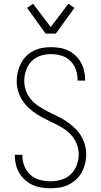

<svg xmlns="http://www.w3.org/2000/svg" viewBox="-20 -994 540 1022"><path d="M249 8Q225 8 201 4.5Q177 1 155 -9Q133 -19 114.5 -35Q96 -51 83.5 -72Q71 -93 65 -116.5Q59 -140 59 -164V-170H99V-166Q99 -137 110 -109.5Q121 -82 142.5 -63Q164 -44 192 -36.5Q220 -29 249 -29Q278 -29 307 -37.5Q336 -46 357 -66.5Q378 -87 388.5 -115Q399 -143 399 -173Q399 -200 389 -226Q379 -252 361.5 -272.5Q344 -293 321 -308Q298 -323 273.5 -335Q249 -347 224.5 -359Q200 -371 177 -385.5Q154 -400 134 -418.5Q114 -437 99 -460Q84 -483 76.5 -509Q69 -535 69 -563Q69 -587 74.5 -610.5Q80 -634 91 -655.5Q102 -677 119 -694.5Q136 -712 157.5 -723Q179 -734 203 -738.5Q227 -743 251 -743Q275 -743 298.5 -739Q322 -735 343 -725Q364 -715 381.5 -698.5Q399 -682 410.5 -661.5Q422 -641 427.5 -617.5Q433 -594 433 -571V-565H393V-569Q393 -597 383.5 -624Q374 -651 354 -670.5Q334 -690 306.5 -698Q279 -706 251 -706Q223 -706 195 -697Q167 -688 147.5 -667.5Q128 -647 118.5 -619Q109 -591 109 -563Q109 -536 118.5 -510Q128 -484 146 -463.5Q164 -443 187 -428Q210 -413 234 -400.5Q258 -388 283 -376.5Q308 -365 330.5 -350Q353 -335 373.5 -316.5Q394 -298 408.5 -275.5Q423 -253 431 -226.5Q439 -200 439 -173Q439 -148 433 -123.5Q427 -99 415.5 -77.5Q404 -56 385.5 -39Q367 -22 345 -11Q323 0 298.5 4Q274 8 249 8ZM223 -815 124 -952 156 -974 250 -850 344 -974 376 -952 277 -815Z"/></svg>

Font: Iosevka Extralight
Style: Regular
Weight: 200
Monospace: yes
Designer: Belleve Invis
Foundry: Belleve Invis
Version: Version 32.0.1; ttfautohint (v1.8.4)